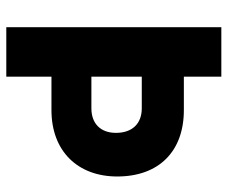

<svg xmlns="http://www.w3.org/2000/svg" viewBox="-78 -662 740 625"><g transform="rotate(90 292.5 -350.0)"><path d="M69 0H230V-147H339C473 -147 555 -233 555 -361C555 -497 473 -578 339 -578H230V-700H69ZM333 -277H230V-441H333C383 -441 413 -410 413 -357C413 -307 383 -277 333 -277Z"/></g></svg>

Font: Finlandica
Style: Bold
Weight: 700
Designer: Niklas Ekholm, Juho Hiilivirta, Jaakko Suomalainen
Foundry: Helsinki Type Studio
Version: Version 2.000;Glyphs 3.2 (3202)